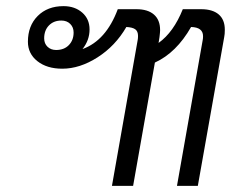

<svg xmlns="http://www.w3.org/2000/svg" viewBox="-20 -606 787 626"><path d="M713 -509Q713 -494 711 -485L625 0H557L641 -476Q642 -480 642 -488Q642 -517 603 -518Q555 -434 485 -402L414 0H345L429 -476Q430 -481 430 -489Q430 -504 421 -510.5Q412 -517 392 -518Q356 -456 298 -419Q240 -382 183 -382Q133 -382 102 -406.5Q71 -431 71 -470Q71 -522 103 -554Q135 -586 187 -586Q224 -586 248 -565Q272 -544 272 -510Q272 -475 249 -446Q326 -474 364 -576H425Q462 -576 482 -558.5Q502 -541 502 -508Q502 -501 500 -485L497 -466Q546 -501 576 -576H636Q673 -576 693 -559Q713 -542 713 -509ZM220 -500Q220 -517 209 -528Q198 -539 180 -539Q155 -539 139.5 -523Q124 -507 124 -481Q124 -464 135 -453.5Q146 -443 163 -443Q189 -443 204.5 -459Q220 -475 220 -500Z"/></svg>

Font: Sarabun Light
Style: Italic
Weight: 300
Italic angle: -10°
Designer: Suppakit Chalermlarp | Katatrad Co.,Ltd.
Foundry: Cadson Demak Co.,Ltd.
Version: Version 1.000; ttfautohint (v1.6)